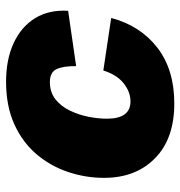

<svg xmlns="http://www.w3.org/2000/svg" viewBox="0 -593 602 642"><g transform="rotate(-90 301.0 -272.0)"><path d="M275.9 9.8Q158.2 9.8 92.8 -54.7Q27.3 -119.1 27.3 -225.1Q27.3 -286.6 46.9 -345.2Q66.4 -403.8 106.2 -450.7Q146 -497.6 206.5 -525.1Q267.1 -552.7 348.6 -552.7Q423.8 -552.7 478.5 -527.1Q533.2 -501.5 561.5 -455.1Q589.8 -408.7 585.9 -345.2L400.9 -318.4Q401.4 -361.3 390.9 -383.8Q380.4 -406.2 347.7 -406.2Q313.5 -406.2 289.8 -387.5Q266.1 -368.7 252 -338.9Q237.8 -309.1 231.4 -276.4Q225.1 -243.7 225.1 -215.8Q225.1 -136.7 282.7 -136.7Q314.9 -136.7 343.8 -159.9Q372.6 -183.1 386.2 -227.5L562 -201.2Q536.1 -104 462.9 -47.1Q389.6 9.8 275.9 9.8Z"/></g></svg>

Font: Inter Black
Style: Italic
Weight: 900
Italic angle: -9.39999°
Designer: Rasmus Andersson
Foundry: rsms
Version: Version 4.000;git-a52131595